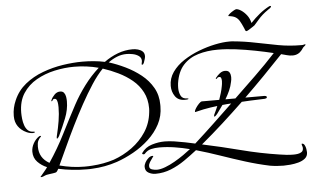

<svg xmlns="http://www.w3.org/2000/svg" viewBox="-66 -1090 2201 1325"><g transform="rotate(-5 1034.5 -427.0)"><path d="M172 59Q168 59 168 58Q168 57 168.5 57Q169 57 169 56Q182 40 195 25Q208 10 219 -6Q182 -21 154.5 -49.5Q127 -78 127 -121Q127 -150 142.5 -178Q158 -206 182 -222Q187 -225 191 -225Q196 -225 196 -222Q196 -220 189 -213.5Q182 -207 175 -193Q168 -179 168 -153Q168 -73 238 -34Q300 -126 349.5 -224.5Q399 -323 451 -420Q486 -485 532.5 -547Q579 -609 634 -658Q593 -669 550.5 -674.5Q508 -680 465 -680Q398 -680 329.5 -665Q261 -650 203 -617Q145 -584 109.5 -529.5Q74 -475 74 -395Q74 -377 76.5 -353.5Q79 -330 86.5 -308Q94 -286 108.5 -272Q123 -258 148 -258Q150 -258 153 -257.5Q156 -257 156 -254Q156 -251 150 -250Q144 -249 142 -249Q121 -249 99 -259Q62 -276 41.5 -305.5Q21 -335 21 -375V-380Q21 -433 44 -485Q72 -550 126 -593.5Q180 -637 248.5 -662.5Q317 -688 389 -699Q461 -710 525 -710Q564 -710 603 -706.5Q642 -703 680 -695Q724 -727 774 -746Q824 -765 878 -765Q896 -765 914.5 -760Q933 -755 946 -743.5Q959 -732 959 -710Q959 -704 955.5 -690.5Q952 -677 947 -665Q942 -653 935 -653Q931 -653 931 -657Q931 -662 933 -667.5Q935 -673 935 -679Q935 -702 917 -714.5Q899 -727 875.5 -731.5Q852 -736 834 -736Q798 -736 766 -723Q734 -710 706 -689Q761 -672 819 -644Q877 -616 926 -577Q975 -538 1005 -485.5Q1035 -433 1035 -367V-355Q1035 -289 1005.5 -233Q976 -177 927 -131.5Q878 -86 819 -53Q760 -20 702 0Q660 14 617 22Q574 30 530 32Q520 33 510 33Q500 33 490 33Q391 33 295 12Q292 17 287.5 24.5Q283 32 278 35Q274 37 258.5 39.5Q243 42 226.5 44Q210 46 201 50Q194 53 187 56Q180 59 172 59ZM477 13Q491 13 504.5 12.5Q518 12 531 11Q610 6 682 -17Q750 -41 809 -84Q868 -127 907 -186.5Q946 -246 954 -321Q955 -329 955.5 -336Q956 -343 956 -350Q956 -413 930.5 -462Q905 -511 862 -546.5Q819 -582 766.5 -607.5Q714 -633 661 -650Q622 -610 582.5 -549.5Q543 -489 504 -418Q465 -347 428.5 -273Q392 -199 361 -131Q330 -63 305 -10Q347 1 390 7Q433 13 477 13ZM305 -196Q304 -196 303.5 -198Q303 -200 303 -201Q303 -207 304.5 -212.5Q306 -218 307 -223Q318 -268 326 -316.5Q334 -365 334 -411Q334 -419 333 -433Q332 -447 327.5 -459Q323 -471 312 -471Q301 -471 298 -463.5Q295 -456 290 -456Q288 -456 288 -459Q288 -461 290 -465Q298 -484 315 -501Q332 -518 354 -518Q372 -518 381 -506Q390 -494 392.5 -477.5Q395 -461 395 -447Q395 -389 371.5 -330Q348 -271 323 -219Q322 -215 315.5 -205.5Q309 -196 305 -196ZM1846 126Q1823 126 1799 124Q1775 122 1752 118Q1667 100 1584 74Q1501 48 1419 19.5Q1337 -9 1253 -33Q1211 0 1165 32Q1119 64 1068 84.5Q1017 105 961 105Q936 105 913 92.5Q890 80 890 51Q890 37 899 20.5Q908 4 922 -8Q936 -20 950 -20Q956 -20 956 -17Q956 -16 947.5 -5Q939 6 930 20.5Q921 35 921 49Q921 67 939.5 72.5Q958 78 972 78Q998 78 1031 65.5Q1064 53 1098 33.5Q1132 14 1162 -7Q1192 -28 1212 -44Q1162 -57 1108 -65.5Q1054 -74 1002 -74Q973 -74 946 -68Q919 -62 899 -39Q896 -36 891 -36Q889 -36 885 -37.5Q881 -39 881 -43Q881 -44 881.5 -44.5Q882 -45 882 -46Q908 -84 953.5 -98Q999 -112 1042 -112Q1073 -112 1110 -106.5Q1147 -101 1184 -93.5Q1221 -86 1252 -79Q1321 -141 1388.5 -205Q1456 -269 1523 -333Q1508 -332 1492.5 -331Q1477 -330 1462 -328Q1452 -314 1442 -300Q1432 -286 1422 -272Q1420 -269 1412 -260.5Q1404 -252 1399 -253Q1398 -253 1398 -255Q1398 -261 1400.5 -267.5Q1403 -274 1406 -279Q1411 -290 1416.5 -301.5Q1422 -313 1426 -324Q1402 -321 1377.5 -317.5Q1353 -314 1329 -309Q1315 -306 1301 -302.5Q1287 -299 1273 -296H1271Q1269 -296 1269 -299Q1269 -307 1279 -322.5Q1289 -338 1302 -351.5Q1315 -365 1323 -365H1443Q1451 -388 1458 -411.5Q1465 -435 1469 -458Q1470 -463 1471.5 -473Q1473 -483 1473 -493Q1473 -504 1470 -513Q1467 -522 1458 -522H1454Q1446 -522 1442.5 -516Q1439 -510 1434 -511Q1432 -513 1432 -514Q1434 -519 1436 -520Q1447 -535 1464 -548Q1481 -561 1500 -561Q1523 -561 1531 -546.5Q1539 -532 1539 -515Q1539 -506 1538 -497.5Q1537 -489 1535 -482Q1529 -451 1516 -422Q1503 -393 1486 -365H1555Q1629 -436 1703 -507.5Q1777 -579 1846 -654Q1788 -668 1721.5 -681Q1655 -694 1588.5 -702.5Q1522 -711 1462 -711Q1389 -711 1327 -692.5Q1265 -674 1223.5 -629Q1182 -584 1170 -504Q1169 -496 1168.5 -487.5Q1168 -479 1168 -471Q1168 -442 1179.5 -418Q1191 -394 1225 -394Q1226 -394 1229 -393.5Q1232 -393 1232 -391Q1232 -387 1220.5 -386.5Q1209 -386 1206 -386Q1162 -386 1140 -417.5Q1118 -449 1118 -490Q1118 -542 1148 -585Q1178 -628 1227.5 -660.5Q1277 -693 1334.5 -715Q1392 -737 1447.5 -748.5Q1503 -760 1546 -760Q1553 -760 1559.5 -760Q1566 -760 1573 -759Q1651 -752 1728 -736Q1805 -720 1882 -706Q1959 -692 2037 -692H2046Q2053 -692 2058 -694Q2063 -696 2067 -696Q2069 -696 2069 -694Q2069 -690 2066 -687Q2063 -684 2060 -682Q2053 -677 2049 -671Q2045 -665 2040 -658Q2015 -626 1975 -626Q1955 -626 1935.5 -631.5Q1916 -637 1896 -642Q1830 -572 1762 -502.5Q1694 -433 1624 -365H1756Q1761 -365 1766.5 -363Q1772 -361 1772 -355Q1772 -349 1767 -347.5Q1762 -346 1757 -345Q1744 -344 1730.5 -344Q1717 -344 1704 -343Q1677 -342 1650.5 -341Q1624 -340 1597 -338Q1524 -268 1449.5 -200.5Q1375 -133 1298 -69Q1430 -41 1561 -7Q1692 27 1825 47Q1849 51 1873 53.5Q1897 56 1922 56Q1936 56 1951.5 53.5Q1967 51 1978 43Q1989 35 1989 17Q1989 9 1986 2Q1983 -5 1983 -12Q1983 -14 1986 -14Q1997 -14 2003.5 -2Q2010 10 2012.5 24.5Q2015 39 2015 48Q2015 75 1996 90.5Q1977 106 1949 113.5Q1921 121 1893 123.5Q1865 126 1846 126ZM1671 -821Q1666 -821 1663 -829Q1660 -837 1658 -842Q1644 -875 1632.5 -894Q1621 -913 1604.5 -922.5Q1588 -932 1559 -935Q1556 -935 1556 -936Q1556 -942 1568.5 -952Q1581 -962 1595 -970Q1609 -978 1614 -978Q1628 -978 1648 -965Q1668 -952 1686 -929Q1704 -906 1711 -874Q1741 -906 1774 -933Q1807 -960 1844 -979Q1846 -979 1847.5 -979.5Q1849 -980 1851 -980Q1855 -980 1855 -976Q1855 -973 1852.5 -970.5Q1850 -968 1848 -966Q1829 -953 1811.5 -939.5Q1794 -926 1777 -909Q1773 -905 1762 -892.5Q1751 -880 1741.5 -869Q1732 -858 1730 -856Q1727 -854 1714 -845Q1701 -836 1688.5 -828.5Q1676 -821 1671 -821Z"/></g></svg>

Font: My Soul
Style: Regular
Weight: 400
Designer: Robert E. Leuschke
Foundry: Robert E. Leuschke
Version: Version 1.010; ttfautohint (v1.8.4.7-5d5b)